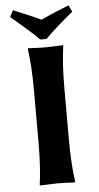

<svg xmlns="http://www.w3.org/2000/svg" viewBox="-57 -868 466 907"><g transform="rotate(-5 175.5 -415.0)"><path d="M23.9 -801.8C26.5 -799.8 35.2 -792.6 49.8 -780.3L79.1 -754.9L104 -733.4C115.1 -724 124.7 -715.3 132.8 -707.5L155.8 -684.1H186C223.1 -721.2 267.4 -760.4 318.8 -801.8L303.2 -833C247.6 -811.2 203.5 -792.5 170.9 -776.9C127.9 -796.7 84.3 -815.4 40 -833ZM106 -444.8V-200.2C106 -120.8 102.1 -54 94.2 0L95.2 2.9L178.2 0C201 0 228.2 1 259.8 2.9L262.2 0C254.1 -59.6 250 -126.3 250 -200.2V-444.8C250 -522.9 254.1 -589.7 262.2 -645L261.2 -647.9L178.2 -645C155.4 -645 128.1 -646 96.2 -647.9L94.2 -645C102.1 -588.1 106 -521.3 106 -444.8Z"/></g></svg>

Font: Linux Biolinum G
Style: Bold
Weight: 700
Designer: Philipp H. Poll
Foundry: Philipp H. Poll
Version: Version 1.1.0